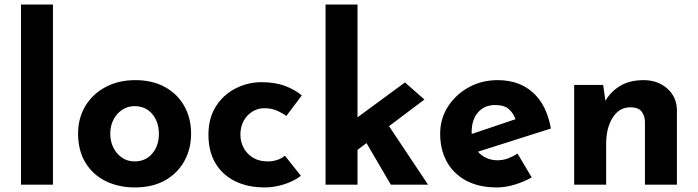

<svg xmlns="http://www.w3.org/2000/svg" viewBox="-20 -809 3057 841"><path d="M72 -789H212V0H72Z M322 -224Q322 -291 353.5 -344Q385 -397 442 -427.5Q499 -458 573 -458Q648 -458 703 -427.5Q758 -397 787.5 -344Q817 -291 817 -224Q817 -157 787.5 -103.5Q758 -50 703 -19Q648 12 571 12Q499 12 442.5 -16Q386 -44 354 -97Q322 -150 322 -224ZM463 -223Q463 -189 477 -161.5Q491 -134 515 -118Q539 -102 569 -102Q618 -102 647 -136.5Q676 -171 676 -223Q676 -275 647 -309.5Q618 -344 569 -344Q539 -344 515 -328Q491 -312 477 -285Q463 -258 463 -223Z M1298 -39Q1269 -16 1225.5 -2Q1182 12 1140 12Q1065 12 1009.5 -15.5Q954 -43 923.5 -94.5Q893 -146 893 -219Q893 -292 926 -343.5Q959 -395 1012.5 -422Q1066 -449 1125 -449Q1184 -449 1227.5 -433Q1271 -417 1302 -391L1234 -301Q1220 -312 1195.5 -323.5Q1171 -335 1138 -335Q1109 -335 1085 -320Q1061 -305 1047 -279Q1033 -253 1033 -219Q1033 -187 1048 -160Q1063 -133 1089.5 -117.5Q1116 -102 1152 -102Q1175 -102 1194.5 -108.5Q1214 -115 1228 -127Z M1406 0V-789H1546V0ZM1657 -297 1855 0H1692L1565 -217ZM1504 -121 1490 -254 1754 -448 1839 -373Z M2157 12Q2077 12 2021.5 -18Q1966 -48 1937 -101Q1908 -154 1908 -223Q1908 -289 1942 -342Q1976 -395 2033 -426.5Q2090 -458 2160 -458Q2254 -458 2314.5 -403.5Q2375 -349 2393 -246L2053 -138L2022 -214L2268 -297L2239 -284Q2231 -310 2210.5 -329.5Q2190 -349 2149 -349Q2102 -349 2074 -317Q2046 -285 2046 -231Q2046 -170 2079 -138.5Q2112 -107 2160 -107Q2183 -107 2204.5 -115Q2226 -123 2247 -136L2309 -32Q2274 -12 2233.5 0Q2193 12 2157 12Z M2622 -437 2633 -359 2631 -366Q2654 -407 2696 -432.5Q2738 -458 2799 -458Q2861 -458 2902.5 -421.5Q2944 -385 2945 -327V0H2805V-275Q2804 -304 2789.5 -321.5Q2775 -339 2741 -339Q2692 -339 2663.5 -293.5Q2635 -248 2635 -178V0H2495V-437Z"/></svg>

Font: Reem Kufi
Style: Regular
Weight: 400
Designer: Khaled Hosny
Version: Version 1.6